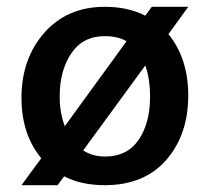

<svg xmlns="http://www.w3.org/2000/svg" viewBox="-20 -535 602 563"><path d="M406 -343 224 -94Q251 -76 288 -76Q353 -76 386.5 -125Q420 -174 420 -251Q420 -305 406 -343ZM170 -165 351 -414Q326 -429 287 -429Q223 -429 189 -378.5Q155 -328 155 -252Q155 -204 170 -165ZM532 -515 474 -435Q532 -363 532 -255Q532 -140 467.5 -66Q403 8 287 8Q218 8 168 -18L149 8H43L101 -71Q43 -141 43 -248Q43 -363 110 -439Q177 -515 287 -515Q356 -515 406 -489L425 -515Z"/></svg>

Font: Hind Semibold
Style: Regular
Weight: 600
Designer: Manushi Parikh, Satya Rajpurohit
Foundry: Indian Type Foundry
Version: Version 1.201;PS 1.0;hotconv 1.0.78;makeotf.lib2.5.61930; tt